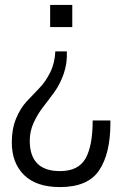

<svg xmlns="http://www.w3.org/2000/svg" viewBox="-20 -550 495 781"><path d="M224 146Q299 146 328 94.5Q357 43 357 -60H429V-48Q429 74 383.5 142.5Q338 211 224 211Q128 211 78 162Q28 113 28 29Q28 -26 45.5 -68Q63 -110 88.5 -137.5Q114 -165 139.5 -191Q165 -217 184 -255Q203 -293 205 -341H252Q254 -292 239 -249.5Q224 -207 201.5 -176Q179 -145 156 -115.5Q133 -86 117 -51Q101 -16 101 22Q101 146 224 146ZM184 -440V-530H274V-440Z"/></svg>

Font: Cooper Hewitt
Style: Book
Weight: 705
Designer: Village Type and Design LLC
Foundry: Cooper Hewitt Smithsonian Design Museum
Version: 1.000; ttfautohint (v1.8.1)